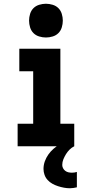

<svg xmlns="http://www.w3.org/2000/svg" viewBox="-20 -780 490 1024"><path d="M74 0V-120H157V-400H83V-520H302V-120H376V0ZM353 224Q337 224 321 221Q305 218 289.5 213Q274 208 259.5 200Q245 192 234 180Q223 168 217.5 152.5Q212 137 212 121Q212 100 219 80.5Q226 61 238 44Q250 27 265.5 13.5Q281 0 299 -10.5Q317 -21 336.5 -28.5Q356 -36 376 -40V0Q362 7 351 18Q340 29 332 42Q324 55 318 69.5Q312 84 312 100Q312 109 316.5 117.5Q321 126 328.5 131.5Q336 137 345 139Q354 141 364 141Q370 141 377 140Q384 139 390 137V219Q381 221 371.5 222.5Q362 224 353 224ZM225 -580Q207 -580 189 -585.5Q171 -591 158.5 -603.5Q146 -616 140.5 -634Q135 -652 135 -670Q135 -688 140.5 -706Q146 -724 158.5 -736.5Q171 -749 189 -754.5Q207 -760 225 -760Q243 -760 261 -754.5Q279 -749 291.5 -736.5Q304 -724 309.5 -706Q315 -688 315 -670Q315 -652 309.5 -634Q304 -616 291.5 -603.5Q279 -591 261 -585.5Q243 -580 225 -580Z"/></svg>

Font: Iosevka Etoile Heavy
Style: Regular
Weight: 900
Designer: Belleve Invis
Foundry: Belleve Invis
Version: Version 22.1.2; ttfautohint (v1.8.4)